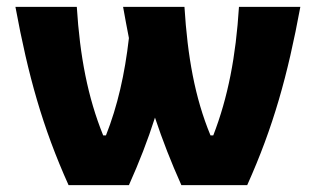

<svg xmlns="http://www.w3.org/2000/svg" viewBox="-20 -540 921 560"><path d="M856 -520H677C668 -376 645 -256 602 -145H594C548 -256 527 -376 518 -520H339C345 -488 350 -458 356 -429C344 -324 323 -231 289 -145H281C236 -256 213 -376 204 -520H25C62 -320 104 -169 180 0H356C386 -67 411 -131 432 -197C454 -131 479 -67 509 0H701C777 -169 819 -320 856 -520Z"/></svg>

Font: Fixel Display ExtraBold
Style: Regular
Weight: 800
Designer: AlfaBravo + MacPaw
Foundry: Kyrylo Tkachov, Marchela Mozhyna, Serhii Makarenko, Maria Weinstein, Zakhar Kryvoshyya
Version: Version 1.211